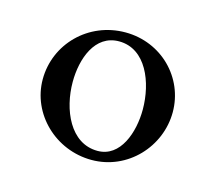

<svg xmlns="http://www.w3.org/2000/svg" viewBox="-57 -609 489 436"><g transform="rotate(15 187.5 -391.0)"><path d="M180.7 -517.6C244.1 -517.6 272.5 -445.3 272.5 -381.8C272.5 -328.1 251 -264.6 197.3 -264.6C132.8 -264.6 102.5 -336.9 102.5 -401.4C102.5 -456.1 124 -517.6 180.7 -517.6ZM189.5 -541C102.5 -541 35.2 -472.7 35.2 -389.6C35.2 -308.6 104.5 -241.2 189.5 -241.2C274.4 -241.2 339.8 -312.5 339.8 -393.6C339.8 -474.6 274.4 -541 189.5 -541Z"/></g></svg>

Font: Crimson
Style: Roman
Weight: 400
Version: Version 0.2